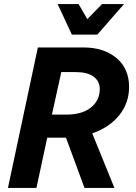

<svg xmlns="http://www.w3.org/2000/svg" viewBox="-20 -923 667 943"><path d="M19 0 166 -690H389Q490 -690 552 -638Q614 -586 614 -496Q614 -417 565.5 -357Q517 -297 433 -268L542 0H395L304 -247H212L159 0ZM235 -360H304Q383 -360 426.5 -395Q470 -430 470 -485Q470 -524 440 -546.5Q410 -569 351 -569H281ZM263 -903H366L409 -829L481 -903H589L458 -753H333Z"/></svg>

Font: Radio Canada SemiBold
Style: Italic
Weight: 600
Italic angle: -12°
Designer: Charles Daoud, Etienne Aubert Bonn, Alexandre Saumier Demers, Jacques Le Bailly
Foundry: Radio-Canada
Version: Version 2.104; ttfautohint (v1.8.4.7-5d5b);gftools[0.9.28.de